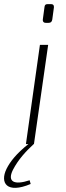

<svg xmlns="http://www.w3.org/2000/svg" viewBox="-74 -700 319 933"><path d="M174 -680H158C147 -680 143 -676 142 -664L134 -605C133 -595 138 -589 148 -589H162C173 -589 178 -594 180 -605L188 -664C189 -675 184 -680 174 -680ZM52 0H64C5 47 -25 86 -42 120C-76 189 -41 243 75 194L70 176C-6 201 -40 183 -11 125C15 75 51 36 90 0H91L160 -482H120Z"/></svg>

Font: Exo 2 Extra Light
Style: Italic
Weight: 250
Italic angle: -8°
Designer: Natanael Gama
Version: Version 1.001;PS 001.001;hotconv 1.0.88;makeotf.lib2.5.64775